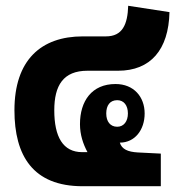

<svg xmlns="http://www.w3.org/2000/svg" viewBox="-20 -645 621 665"><path d="M266 0H537V-113L457 -117C423 -119 402 -128 395 -151C447 -151 481 -195 481 -252C481 -309 444 -354 380 -354C298 -354 257 -295 257 -215C257 -178 268 -146 283 -118H265C198 -118 168 -171 168 -263C168 -349 199 -400 283 -400H389C501 -400 564 -472 567 -603L424 -625C422 -560 404 -519 347 -519H267C122 -519 30 -437 30 -263C30 -106 94 0 266 0ZM386 -206C362 -206 348 -224 348 -252C348 -280 361 -298 386 -298C409 -298 423 -280 423 -252C423 -225 409 -206 386 -206Z"/></svg>

Font: Noto Sans Thai Looped ExtraCondensed ExtraBold
Style: Regular
Weight: 800
Width: 2
Designer: Sasikarn Vongin, Ben Mitchell
Foundry: The Fontpad Ltd
Version: Version 1.001